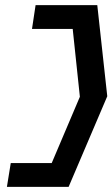

<svg xmlns="http://www.w3.org/2000/svg" viewBox="-20 -660 439 750"><path d="M22 -23 7 70H248L399 -284L360 -640H119L105 -547H264L292 -282L182 -23Z"/></svg>

Font: Charger Pro
Style: ExBdNarObl
Weight: 400
Designer: Jasper
Foundry: Cannot Into Space Fonts
Version: Version 1.09